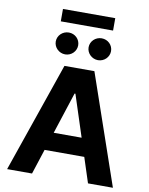

<svg xmlns="http://www.w3.org/2000/svg" viewBox="-112 -1171 972 1251"><g transform="rotate(10 374.0 -545.5)"><path d="M23.8 0H188.6L242.5 -165.8H505L558.9 0H723.7L473 -727.3H274.9ZM201 -1090.9V-1008.9H546.9V-1090.9ZM371.1 -561.1H376.8L466.3 -285.9H281.6ZM483.3 -801.8C524.5 -801.8 557.2 -834.9 557.2 -874.3C557.2 -914.4 524.5 -946.4 483.3 -946.4C442.5 -946.4 408.7 -914.4 408.7 -874.3C408.7 -834.9 442.5 -801.8 483.3 -801.8ZM191.4 -874.3C191.4 -834.9 225.1 -801.8 266 -801.8C307.2 -801.8 339.8 -834.9 339.8 -874.3C339.8 -914.4 307.2 -946.4 266 -946.4C225.1 -946.4 191.4 -914.4 191.4 -874.3Z"/></g></svg>

Font: Inter-Hewn
Style: Bold
Weight: 700
Designer: Rasmus Andersson
Foundry: rsms
Version: Version 3.012;git-f93a4a705